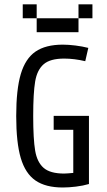

<svg xmlns="http://www.w3.org/2000/svg" viewBox="-20 -832 478 861"><path d="M261.7 8.8Q184.6 8.8 139.2 -22.5Q93.8 -53.7 73.2 -123Q52.7 -192.4 52.7 -311.5Q52.7 -430.7 73.2 -500Q93.8 -569.3 139.2 -600.6Q184.6 -631.8 261.7 -631.8Q287.1 -631.8 318.4 -627.9Q349.6 -624 376 -617.2L362.3 -557.6Q312.5 -569.3 267.6 -569.3Q205.1 -569.3 175.8 -543.9Q146.5 -518.6 137.7 -466.8Q128.9 -415 128.9 -311.5Q128.9 -208 137.7 -156.2Q146.5 -104.5 175.8 -79.1Q205.1 -53.7 267.6 -53.7Q276.4 -53.7 286.6 -54.7Q296.9 -55.7 308.6 -56.6V-250H220.7V-312.5H378.9V-6.8Q352.5 1 320.3 4.9Q288.1 8.8 261.7 8.8ZM207 -750V-687.5H144.5V-750ZM269.5 -750V-687.5H207V-750ZM332 -750V-687.5H269.5V-750ZM394.5 -812.5V-750H332V-812.5ZM144.5 -812.5V-750H82V-812.5Z"/></svg>

Font: Sudo Variable
Style: Regular
Weight: 400
Monospace: yes
Designer: Jens Kutilek
Foundry: Jens Kutilek
Version: Version 0.040